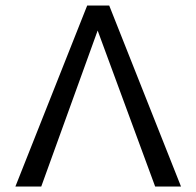

<svg xmlns="http://www.w3.org/2000/svg" viewBox="-20 -678 713 698"><path d="M638 0H544L335 -567L130 0H36L297 -658H377Z"/></svg>

Font: EauTestInfant Medium
Style: Regular
Weight: 500
Designer: Christian Thalmann (Catharsis Fonts)
Version: Version 0.001;PS 000.001;hotconv 1.0.88;makeotf.lib2.5.64775